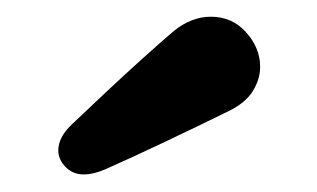

<svg xmlns="http://www.w3.org/2000/svg" viewBox="-20 -954 370 224"><path d="M104 -757Q89.5 -750.5 77.5 -750.5Q65 -750.5 56.5 -759.2Q48 -768 48 -778.5Q48 -794.5 65 -810Q83.5 -827.5 104.2 -847Q125 -866.5 145.5 -885Q166 -903.5 183 -918Q203.5 -934.5 226 -934.5Q251 -934.5 267.2 -916.2Q283.5 -898 283.5 -876Q283.5 -861.5 274.8 -847.5Q266 -833.5 246 -824Q212.5 -807.5 173 -788.8Q133.5 -770 104 -757Z"/></svg>

Font: Kablammo
Style: Regular
Weight: 400
Designer: Travis Kochel, Lizy Gershenzon, Daria Petrova, Ethan Cohen
Foundry: Vectro Type Foundry
Version: Version 1.002